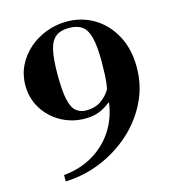

<svg xmlns="http://www.w3.org/2000/svg" viewBox="-111 -825 844 935"><g transform="rotate(-15 311.0 -357.5)"><path d="M105 18V-14Q188 -22 252 -59.5Q316 -97 356.5 -158Q397 -219 408 -298L405 -299Q378 -277 348 -265Q318 -253 277 -253Q211 -253 156 -283.5Q101 -314 68.5 -366.5Q36 -419 36 -484Q36 -538 58.5 -583.5Q81 -629 119.5 -662.5Q158 -696 207.5 -714.5Q257 -733 310 -733Q386 -733 448 -695.5Q510 -658 546.5 -590Q583 -522 583 -430Q583 -338 544 -258Q505 -178 437.5 -117Q370 -56 284 -20.5Q198 15 105 18ZM293 -290Q336 -290 366.5 -311Q397 -332 415 -363Q422 -396 423.5 -433.5Q425 -471 425 -500Q425 -577 414 -621Q403 -665 378.5 -682.5Q354 -700 313 -700Q271 -700 246.5 -681.5Q222 -663 211.5 -618.5Q201 -574 201 -494Q201 -411 211 -367Q221 -323 242 -306.5Q263 -290 293 -290Z"/></g></svg>

Font: Libre Bodoni SemiBold
Style: Regular
Weight: 600
Designer: Pablo Impallari, Rodrigo Fuenzalida
Foundry: Impallari Type
Version: Version 2.005;gftools[0.9.23]